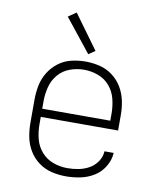

<svg xmlns="http://www.w3.org/2000/svg" viewBox="-85 -824 746 900"><g transform="rotate(10 288.0 -374.5)"><path d="M290 8Q324 8 358.5 1Q393 -6 423 -24.5Q453 -43 471.5 -74Q490 -105 492 -139H448Q447 -113 431.5 -90Q416 -67 392.5 -54Q369 -41 342.5 -36Q316 -31 290 -31Q255 -31 222 -43Q189 -55 166 -81.5Q143 -108 134.5 -142Q126 -176 126 -210V-246H494V-320Q494 -354 487 -387.5Q480 -421 462.5 -450.5Q445 -480 417 -501Q389 -522 355.5 -530Q322 -538 288 -538Q254 -538 220.5 -530Q187 -522 159.5 -501Q132 -480 114 -450.5Q96 -421 89.5 -387.5Q83 -354 83 -320V-210Q83 -176 89.5 -142.5Q96 -109 114 -79Q132 -49 160 -28.5Q188 -8 221.5 0Q255 8 290 8ZM126 -285V-320Q126 -354 134.5 -388Q143 -422 165.5 -448.5Q188 -475 221 -487Q254 -499 288 -499Q322 -499 355 -487Q388 -475 410.5 -448.5Q433 -422 441.5 -388Q450 -354 450 -320V-285ZM294 -574 325 -595 207 -757 169 -731Z"/></g></svg>

Font: Iosevka Sparkle Extralight
Style: Regular
Weight: 200
Designer: Belleve Invis
Foundry: Belleve Invis
Version: Version 4.5.0; ttfautohint (v1.8.3)